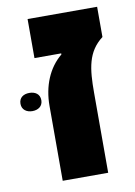

<svg xmlns="http://www.w3.org/2000/svg" viewBox="-93 -658 497 707"><g transform="rotate(-10 155.0 -304.5)"><path d="M84 0H254V-299C254 -389 261 -451 320 -496V-609H60V-463H160V-459C110 -418 84 -353 84 -280ZM-20 -306C-20 -284 -3 -272 19 -272C41 -272 58 -284 58 -306C58 -329 41 -340 19 -340C-3 -340 -20 -329 -20 -306Z"/></g></svg>

Font: Noto Sans Hebrew ExtraCondensed Black
Style: Regular
Weight: 900
Width: 2
Designer: Monotype Design Team
Foundry: Monotype Imaging Inc.
Version: Version 2.004